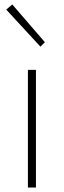

<svg xmlns="http://www.w3.org/2000/svg" viewBox="-20 -840 285 860"><path d="M105 0V-527H141V0ZM161 -631 8 -797 35 -820 181 -651Z"/></svg>

Font: Noto Sans TC Thin Thin
Style: Regular
Weight: 250
Version: Version 2.004-H2;hotconv 1.0.118;makeotfexe 2.5.65603